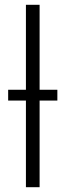

<svg xmlns="http://www.w3.org/2000/svg" viewBox="-20 -780 272 800"><path d="M88 0V-361H14V-406H88V-760H145V-406H219V-361H145V0Z"/></svg>

Font: BC Sans Light
Style: Regular
Weight: 300
Designer: Monotype Design Team
Foundry: Monotype Imaging Inc.
Version: Version 2.000;GOOG;noto-source:20170915:90ef993387c0